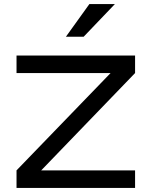

<svg xmlns="http://www.w3.org/2000/svg" viewBox="-20 -921 743 941"><path d="M61 -649H642V-563L182 -86H642V0H61V-86L522 -563H61ZM303 -741 418 -901H543L390 -741Z"/></svg>

Font: Syne Medium
Style: Regular
Weight: 500
Designer: Lucas Descroix
Foundry: Bonjour Monde
Version: Version 2.200; ttfautohint (v1.8.4)